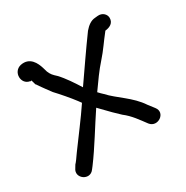

<svg xmlns="http://www.w3.org/2000/svg" viewBox="-110 -637 606 624"><g transform="rotate(-30 192.5 -325.5)"><path d="M70 -120 77 -129C113 -177 149 -238 182 -287C194 -275 206 -262 220 -248L244 -225C269 -206 285 -182 303 -158C325 -130 371 -161 348 -190L331 -212C302 -256 255 -281 226 -313C221 -318 216 -322 210 -329C233 -361 249 -385 274 -413C294 -435 313 -464 330 -485C331 -486 332 -488 333 -489C351 -491 366 -499 366 -518C366 -532 353 -545 335 -543L325 -542C309 -541 296 -531 284 -517C246 -465 215 -419 178 -366C163 -390 144 -419 125 -439C112 -451 108 -455 102 -469L97 -486C91 -505 77 -538 39 -530C6 -522 7 -474 39 -469L40 -468H41C42 -468 43 -469 44 -469C46 -464 47 -457 49 -451H50C53 -445 85 -402 85 -402C102 -384 127 -355 142 -335L150 -324C122 -282 84 -233 55 -193C44 -177 36 -166 31 -161L25 -151C4 -122 49 -90 70 -120Z"/></g></svg>

Font: Stray Cat
Style: BdCn
Weight: 700
Version: Version 1.0